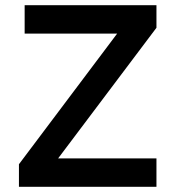

<svg xmlns="http://www.w3.org/2000/svg" viewBox="-20 -720 683 740"><path d="M53 0V-87L431.5 -590.5H75V-700H583V-613L204 -109.5H583V0Z"/></svg>

Font: Overpass SemiBold
Style: Regular
Weight: 600
Designer: Delve Withrington, Dave Bailey, Thomas Jockin
Foundry: Delve Fonts LLC
Version: Version 4.000